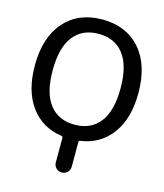

<svg xmlns="http://www.w3.org/2000/svg" viewBox="-136 -842 997 1164"><g transform="rotate(15 362.0 -260.0)"><path d="M519.5 -578.5Q464 -650 362 -650Q260 -650 204.5 -578.5Q149 -507 149 -365Q149 -223 204.5 -151.5Q260 -80 362 -80Q464 -80 519.5 -151.5Q575 -223 575 -365Q575 -507 519.5 -578.5ZM304 6Q179 -12 108 -109Q37 -206 37 -365Q37 -542 124.5 -641Q212 -740 362 -740Q512 -740 599.5 -641Q687 -542 687 -365Q687 -206 616 -109Q545 -12 420 6Q412 8 412 15V170Q412 191 397.5 205.5Q383 220 362 220Q341 220 326.5 205.5Q312 191 312 170V15Q312 8 304 6Z"/></g></svg>

Font: Rounded Mplus 1c Medium
Style: Regular
Weight: 500
Version: Version 1.059.20150529